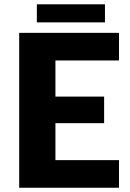

<svg xmlns="http://www.w3.org/2000/svg" viewBox="-20 -883 613 903"><path d="M539.6 -598.6H240.7V-428.7H469.7V-303.7H240.7V-129.9H539.6V0H70.3V-728.5H539.6ZM153.3 -777.8V-862.8H473.6V-777.8Z"/></svg>

Font: Lato-ExtraBold
Style: Regular
Weight: 500
Designer: Lukasz Dziedzic with Adam Twardoch and Botio Nikoltchev
Foundry: tyPoland Lukasz Dziedzic
Version: ""